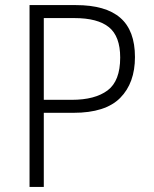

<svg xmlns="http://www.w3.org/2000/svg" viewBox="-20 -734 603 754"><path d="M96 0V-714H278Q395 -714 452.5 -664Q510 -614 510 -510Q510 -408 452 -349.5Q394 -291 269 -291H152V0ZM262 -342Q353 -342 402.5 -379Q452 -416 452 -508Q452 -591 408 -627Q364 -663 272 -663H152V-342Z"/></svg>

Font: Noto Sans Mono SemiCondensed Light
Style: Regular
Weight: 300
Width: 4
Designer: Monotype Design Team
Foundry: Monotype Imaging Inc.
Version: Version 2.014; ttfautohint (v1.8.4.7-5d5b)